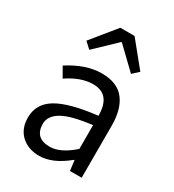

<svg xmlns="http://www.w3.org/2000/svg" viewBox="-200 -939 963 1064"><g transform="rotate(30 282.0 -407.0)"><path d="M217 13Q147 13 102.5 -28Q58 -69 58 -141Q58 -229 137.5 -276.5Q217 -324 392 -344Q392 -481 280 -481Q203 -481 117 -423L81 -486Q192 -557 291.5 -557Q391 -557 437 -498Q483 -439 483 -334V0H408L400 -65H397Q303 13 217 13ZM243 -60Q311 -60 392 -132V-284Q259 -268 203 -235Q147 -202 147 -152Q147 -60 243 -60ZM126 -671 253 -827H344L471 -671L432 -635L301 -761H297L165 -635Z"/></g></svg>

Font: Swei Fan Sans CJK TC
Style: Regular
Weight: 400
Version: Version 2.130